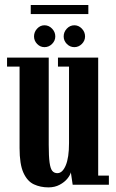

<svg xmlns="http://www.w3.org/2000/svg" viewBox="-20 -760 478 790"><path d="M179 11Q146.5 11 119.5 -1.5Q92.5 -14 76.5 -49Q60.5 -84 60.5 -151V-486H9V-523H180.5V-164.5Q180.5 -116.5 184 -91.2Q187.5 -66 195.2 -56.8Q203 -47.5 216 -47.5Q237 -47.5 250.5 -79.5Q264 -111.5 264 -171V-486H218.5V-523H384V-37.5H428V0H279L271.5 -51Q269 -39.5 257.2 -25Q245.5 -10.5 225.5 0.2Q205.5 11 179 11ZM286 -566Q268 -566 255 -579.2Q242 -592.5 242 -610Q242 -628.5 255 -642.2Q268 -656 286 -656Q303.5 -656 316.8 -642.2Q330 -628.5 330 -610Q330 -592.5 316.8 -579.2Q303.5 -566 286 -566ZM163 -566Q145.5 -566 132.8 -579.2Q120 -592.5 120 -610Q120 -628.5 132.8 -642.2Q145.5 -656 163 -656Q181 -656 194.2 -642.2Q207.5 -628.5 207.5 -610Q207.5 -592.5 194.2 -579.2Q181 -566 163 -566ZM106.5 -702V-739.5H343.5V-702Z"/></svg>

Font: Imbue 10pt
Style: Bold
Weight: 700
Designer: Tyler Finck
Foundry: Etcetera Type Company
Version: Version 1.102; ttfautohint (v1.8.3)